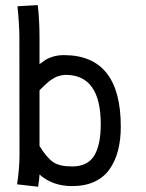

<svg xmlns="http://www.w3.org/2000/svg" viewBox="-20 -709 558 735"><path d="M365.7 -233.4Q365.7 -422.4 231.4 -422.4Q223.1 -422.4 215.1 -420.4Q207 -418.5 200.9 -416.7Q194.8 -415 186.5 -409.9Q178.2 -404.8 174.6 -402.6Q170.9 -400.4 162.1 -392.6Q153.3 -384.8 151.6 -383.3Q149.9 -381.8 140.6 -372.6L131.3 -363.3V-149.9Q159.2 -105 183.6 -88.4Q208 -71.8 255.9 -71.8Q315.4 -71.8 340.6 -113Q365.7 -154.3 365.7 -233.4ZM442.4 -224.1Q442.4 -173.8 431.9 -133.3Q421.4 -92.8 399.7 -61.5Q377.9 -30.3 341.6 -13.4Q305.2 3.4 255.9 3.4Q181.2 3.4 131.3 -41Q130.9 -26.4 126 5.9L45.4 -3.4Q54.7 -64.5 54.7 -118.7V-130.4Q54.7 -189.5 54.4 -342Q54.2 -494.6 54.2 -564.9Q54.2 -613.8 46.9 -685.1L124.5 -689.5Q131.3 -633.8 131.3 -562.5V-463.4Q147.9 -475.6 156 -481Q164.1 -486.3 182.9 -492.2Q201.7 -498 224.6 -498Q442.4 -498 442.4 -224.1Z"/></svg>

Font: Fantasque Sans Mono
Style: Regular
Weight: 400
Monospace: yes
Designer: Jany Belluz
Version: Version 1.8.0 ; ttfautohint (v1.8.2)